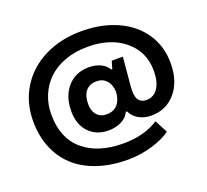

<svg xmlns="http://www.w3.org/2000/svg" viewBox="-139 -907 1268 1178"><g transform="rotate(-20 494.5 -318.5)"><path d="M504.9 101.1Q394.5 101.1 306.2 71Q217.8 41 158.7 -13.9Q99.6 -68.8 68.4 -146.5Q37.1 -224.1 37.1 -318.8Q37.1 -440.4 96.2 -535.9Q155.3 -631.3 261.5 -684.6Q367.7 -737.8 502.9 -737.8Q634.8 -737.8 736.8 -691.7Q838.9 -645.5 895.5 -561Q952.1 -476.6 952.1 -366.2Q952.1 -248.5 891.1 -176.3Q830.1 -104 731.9 -104Q684.6 -104 649.2 -124.8Q613.8 -145.5 599.1 -179.2H590.8Q575.7 -145 538.3 -126.5Q501 -107.9 454.1 -107.9Q375 -107.9 326.4 -158.9Q277.8 -210 277.8 -296.9Q277.8 -394 330.6 -454.1Q383.3 -514.2 470.2 -514.2Q514.2 -514.2 547.9 -497.8Q581.5 -481.4 595.2 -454.1H603L617.2 -503.9H689.9L672.9 -315.9Q667.5 -255.4 684.1 -229.7Q700.7 -204.1 735.8 -204.1Q784.2 -204.1 811.5 -245.4Q838.9 -286.6 838.9 -357.9Q838.9 -481.9 747.1 -558.3Q655.3 -634.8 505.9 -634.8Q424.8 -634.8 358.2 -610.4Q291.5 -585.9 247.6 -543.5Q203.6 -501 179.7 -443.6Q155.8 -386.2 155.8 -319.8Q155.8 -165 251.5 -83.5Q347.2 -2 512.2 -2Q649.9 -2 742.2 -63L786.1 21Q743.2 54.2 665.3 77.6Q587.4 101.1 504.9 101.1ZM476.1 -205.1Q522.5 -205.1 547.9 -233.9Q573.2 -262.7 577.1 -314Q575.2 -362.3 550.5 -389.6Q525.9 -417 487.8 -417Q439.5 -417.5 414.8 -387Q390.1 -356.4 390.1 -303.2Q390.1 -257.3 413.6 -231.2Q437 -205.1 476.1 -205.1Z"/></g></svg>

Font: Hubot Sans Expanded
Style: Bold
Weight: 700
Width: 7
Designer: Deni Anggara
Foundry: GitHub
Version: Version 1.001;gftools[0.9.31]